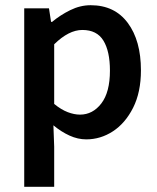

<svg xmlns="http://www.w3.org/2000/svg" viewBox="-20 -523 604 737"><path d="M73 194V-491H168L176 -439H180Q211 -465 249.5 -484Q288 -503 328 -503Q420 -503 470.5 -435Q521 -367 521 -253Q521 -169 491 -109.5Q461 -50 413.5 -19Q366 12 311 12Q279 12 247 -2.5Q215 -17 185 -42L188 40V194ZM287 -83Q336 -83 369 -126Q402 -169 402 -252Q402 -326 377 -367Q352 -408 296 -408Q244 -408 188 -353V-124Q215 -102 240 -92.5Q265 -83 287 -83Z"/></svg>

Font: Source Sans Pro SemiBold
Style: Regular
Weight: 600
Designer: Paul D. Hunt
Foundry: Adobe Systems Incorporated
Version: Version 2.045;hotconv 1.0.109;makeotfexe 2.5.65596